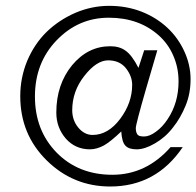

<svg xmlns="http://www.w3.org/2000/svg" viewBox="-20 -643 686 671"><path d="M274.9 -377.9C303.2 -414.1 331.1 -432.1 357.9 -432.1C384.8 -432.1 405.3 -422.9 419.9 -404.8C434.6 -386.2 441.9 -366.7 441.9 -346.2C441.9 -304.2 427.7 -264.6 399.9 -227.5C372.1 -190.4 339.8 -171.4 303.7 -171.4C284.2 -171.4 267.6 -180.2 253.4 -197.3C239.7 -213.9 232.4 -234.4 232.4 -257.8C232.4 -301.8 246.6 -342.3 274.9 -377.9ZM618.7 -128.9H576.2C519.5 -64.5 451.7 -32.2 372.6 -32.2C293.5 -32.2 228.5 -58.1 177.7 -109.9C127 -162.1 102.1 -227.1 102.1 -305.7C102.1 -383.8 127 -449.2 177.7 -502C228.5 -554.7 289.1 -581.1 360.4 -581.1C431.2 -581.1 489.7 -560.1 536.1 -518.1C557.1 -499 574.2 -475.6 585.9 -447.8C598.1 -419.9 604 -390.1 604 -358.4C604 -308.6 591.3 -264.6 565.9 -226.6C553.7 -208 540 -193.4 524.9 -182.6C509.8 -171.4 496.1 -166 483.4 -166C470.2 -166 462.4 -168.5 459.5 -174.3C456.1 -179.7 454.6 -186.5 454.6 -195.3C454.6 -204.1 466.8 -251 491.2 -335.4L529.8 -467.3H483.9L463.9 -405.8C448.7 -435.5 433.6 -455.6 418.9 -465.8C404.3 -476.6 386.2 -481.4 365.2 -481.4C313.5 -481.4 269 -459.5 231.9 -415C195.3 -370.1 176.8 -315.4 176.8 -249.5C176.8 -214.4 188 -184.1 210 -158.7C231.9 -133.8 260.3 -121.1 294.4 -121.1C310.5 -121.1 326.7 -126 343.3 -134.8C359.4 -144 379.4 -160.2 403.8 -183.6C405.3 -159.7 409.7 -143.1 418 -134.3C425.8 -125.5 439 -121.1 457.5 -121.1C476.1 -121.1 497.6 -127.9 521 -141.6C544.9 -155.3 565.9 -173.3 584 -196.8C602.5 -219.7 617.2 -245.6 628.9 -274.4C640.6 -302.7 646 -333.5 646 -366.7C646 -399.4 638.7 -432.1 624 -463.9C609.4 -495.6 589.4 -523.4 564 -546.9C538.6 -570.3 508.8 -588.9 474.1 -602.5C439.9 -615.7 402.3 -622.6 361.3 -622.6C320.8 -622.6 281.2 -614.3 243.2 -598.1C205.1 -581.5 171.4 -559.1 142.6 -531.2C114.3 -503.4 91.8 -469.7 75.2 -430.7C59.1 -391.6 50.8 -350.6 50.8 -307.1C50.8 -217.8 81.5 -143.1 143.6 -82C205.1 -21.5 279.3 8.8 365.2 8.8C472.2 8.8 556.6 -37.1 618.7 -128.9Z"/></svg>

Font: Meera New
Style: Regular
Weight: 400
Designer: Hussain K H
Foundry: RIT
Version: 1.4.1